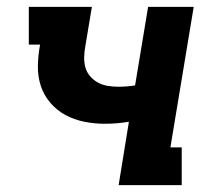

<svg xmlns="http://www.w3.org/2000/svg" viewBox="-20 -540 640 560"><path d="M326 0 356 -185Q339 -182 321 -180.5Q303 -179 286 -179Q255 -179 225.5 -185Q196 -191 171 -204.5Q146 -218 127 -240Q108 -262 99 -289.5Q90 -317 90.5 -348Q91 -379 97 -410H64V-520H248L229 -406Q226 -390 225.5 -374Q225 -358 229 -343.5Q233 -329 243 -317.5Q253 -306 266 -299Q279 -292 294.5 -289.5Q310 -287 326 -287Q338 -287 350 -288Q362 -289 374 -291L412 -520H545L477 -110H510V0Z"/></svg>

Font: Iosevka Etoile Extrabold
Style: Italic
Weight: 800
Italic angle: -9°
Designer: Belleve Invis
Foundry: Belleve Invis
Version: Version 22.1.2; ttfautohint (v1.8.4)